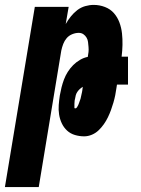

<svg xmlns="http://www.w3.org/2000/svg" viewBox="-56 -548 576 783"><path d="M-36 215 86 -520H224L212 -450Q221 -466 233 -481Q245 -496 259.5 -507Q274 -518 291.5 -523Q309 -528 326 -528Q350 -528 372 -519.5Q394 -511 408.5 -494.5Q423 -478 431 -456.5Q439 -435 441.5 -412Q444 -389 443.5 -365Q443 -341 440 -317H466V-203H421L419 -190Q417 -175 414 -160Q411 -145 406.5 -129.5Q402 -114 396.5 -99Q391 -84 384 -69.5Q377 -55 367.5 -41.5Q358 -28 346 -16.5Q334 -5 318.5 1.5Q303 8 287 8Q268 8 249.5 2.5Q231 -3 217.5 -15.5Q204 -28 196 -45Q188 -62 185 -81Q182 -100 183.5 -119.5Q185 -139 188 -159Q191 -176 195 -192Q199 -208 205 -224Q211 -240 220.5 -255Q230 -270 242.5 -282.5Q255 -295 270.5 -304Q286 -313 302 -316Q304 -326 305 -336Q306 -346 305 -356.5Q304 -367 303 -376.5Q302 -386 297 -394.5Q292 -403 284 -408.5Q276 -414 265 -414Q252 -414 238.5 -408.5Q225 -403 216 -392.5Q207 -382 202 -369Q197 -356 194 -342L102 215ZM251 -106Q255 -106 258 -110.5Q261 -115 263 -119.5Q265 -124 266.5 -128.5Q268 -133 269.5 -137Q271 -141 272.5 -145.5Q274 -150 274.5 -154.5Q275 -159 276.5 -163.5Q278 -168 278.5 -172.5Q279 -177 280 -181.5Q281 -186 281 -190L282 -194Q275 -190 269.5 -185Q264 -180 259.5 -173.5Q255 -167 253 -159.5Q251 -152 250 -145Q249 -142 248.5 -138.5Q248 -135 248 -131.5Q248 -128 247.5 -124.5Q247 -121 247.5 -117.5Q248 -114 247.5 -110Q247 -106 251 -106Z"/></svg>

Font: Iosevka Term Curly Heavy
Style: Italic
Weight: 900
Italic angle: -9°
Designer: Belleve Invis
Foundry: Belleve Invis
Version: Version 32.3.0